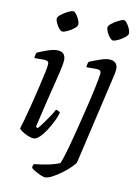

<svg xmlns="http://www.w3.org/2000/svg" viewBox="-99 -791 755 1056"><g transform="rotate(10 278.0 -263.5)"><path d="M130 0Q117 0 98 -7.5Q79 -15 64 -25Q49 -35 47 -42Q52 -56 62.5 -94.5Q73 -133 85.5 -182Q98 -231 109.5 -280Q121 -329 129 -366Q137 -403 137 -417Q137 -428 130 -432Q123 -436 111 -436H57Q57 -444 59 -453.5Q61 -463 64 -467Q87 -478 119 -489Q151 -500 172 -500Q220 -500 220 -454Q220 -429 194.5 -329Q169 -229 131 -66L141 -59Q151 -69 166 -89.5Q181 -110 197 -133.5Q213 -157 223 -176Q232 -176 238 -172Q244 -168 247 -164Q241 -142 227.5 -114.5Q214 -87 197 -60.5Q180 -34 162 -17Q144 0 130 0ZM183 -606Q175 -606 165 -617.5Q155 -629 147.5 -644.5Q140 -660 140 -670Q140 -681 156.5 -694Q173 -707 193 -717Q213 -727 222 -727Q230 -727 239.5 -715Q249 -703 256 -687.5Q263 -672 263 -661Q263 -650 247 -637Q231 -624 212 -615Q193 -606 183 -606ZM228 200Q220 200 203.5 193Q187 186 171.5 177Q156 168 149 161Q150 145 156 139Q195 135 232.5 127.5Q270 120 298 108Q303 99 313 67.5Q323 36 335 -8.5Q347 -53 359.5 -102.5Q372 -152 383 -198Q390 -225 398 -259.5Q406 -294 413 -327Q420 -360 424.5 -384.5Q429 -409 429 -417Q429 -428 422 -432Q415 -436 403 -436H347Q347 -443 349 -452Q351 -461 354 -467Q380 -478 411 -489Q442 -500 462 -500Q511 -500 511 -454Q511 -448 507.5 -429.5Q504 -411 498 -387L388 87Q384 97 365 116Q346 135 320.5 154Q295 173 270 186.5Q245 200 228 200ZM466 -606Q458 -606 448 -617.5Q438 -629 430.5 -644.5Q423 -660 423 -670Q423 -681 439.5 -694Q456 -707 476 -717Q496 -727 505 -727Q513 -727 522.5 -715Q532 -703 539 -687.5Q546 -672 546 -661Q546 -650 530 -637Q514 -624 495 -615Q476 -606 466 -606Z"/></g></svg>

Font: Texturina Light
Style: Italic
Weight: 300
Italic angle: -11°
Designer: Guillermo Torres Carreño
Foundry: Omnibus-Type
Version: Version 1.002; ttfautohint (v1.8.3)